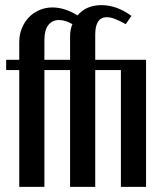

<svg xmlns="http://www.w3.org/2000/svg" viewBox="-20 -729 637 748"><path d="M253 -1V-456H153V-1H55V-456H4V-496H55V-565Q55 -594 65 -618.5Q75 -643 92 -661Q109 -679 133 -689.5Q157 -700 184 -700Q232 -700 282 -669Q316 -709 375 -709Q435 -709 492 -667L470 -635Q444 -649 427 -655.5Q410 -662 396 -662Q351 -662 351 -594V-496H549V-1H451V-456H351V-1ZM210 -651Q183 -651 168 -631Q153 -611 153 -573V-496H253V-588Q253 -613 262 -635Q234 -651 210 -651Z"/></svg>

Font: Moniqa Paragraph
Style: Bold
Weight: 700
Designer: Rajesh Rajput
Foundry: Rajesh Rajput
Version: Version 1.000